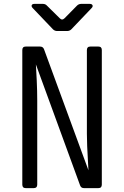

<svg xmlns="http://www.w3.org/2000/svg" viewBox="-20 -970 640 990"><path d="M113 0Q95 0 95 -18V-712Q95 -730 113 -730H186Q202 -730 207 -716L436 -92Q435 -115 433 -148Q431 -181 429.5 -216Q428 -251 428 -280V-712Q428 -730 446 -730H487Q505 -730 505 -712V-18Q505 0 487 0H413Q398 0 393 -14L165 -638Q167 -608 169.5 -554Q172 -500 172 -450V-18Q172 0 154 0ZM275 -810Q262 -810 253 -819L149 -928Q141 -936 143.5 -943Q146 -950 158 -950H201Q214 -950 222 -941L288 -876Q300 -863 313 -876L377 -941Q386 -950 399 -950H442Q454 -950 457 -943Q460 -936 452 -928L348 -819Q339 -810 326 -810Z"/></svg>

Font: Pitagon Sans Mono Light
Style: Regular
Weight: 300
Monospace: yes
Designer: Travis Tran
Foundry: Pitagon
Version: Version 1.001; ttfautohint (v1.8.4.7-5d5b);gftools[0.9.26]